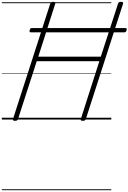

<svg xmlns="http://www.w3.org/2000/svg" viewBox="-20 -1308 1406 2101"><path d="M144 14Q116 14 122 -5L530 -1269Q534 -1279 541 -1283.5Q548 -1288 563 -1288Q592 -1288 585 -1269L399 -688H1083L1272 -1269Q1275 -1279 1282.5 -1283.5Q1290 -1288 1305 -1288Q1333 -1288 1327 -1269L919 -5Q915 5 908 9.5Q901 14 885 14Q857 14 864 -5L1067 -638H382L177 -5Q174 5 166.5 9.5Q159 14 144 14ZM319 -954Q306 -954 304 -960.5Q302 -967 305 -978Q307 -989 312.5 -995Q318 -1001 331 -1001H1350Q1364 -1001 1365.5 -994Q1367 -987 1365 -977Q1362 -966 1356.5 -960Q1351 -954 1339 -954ZM0 763H1198V773H0ZM0 -20H1198V0H0ZM0 -505H1198V-500H0ZM0 -1283H1198V-1273H0Z"/></svg>

Font: Playwrite NL Guides
Style: Regular
Weight: 400
Designer: Veronika Burian, José Scaglione
Foundry: TypeTogether
Version: Version 1.003